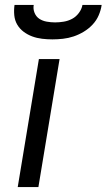

<svg xmlns="http://www.w3.org/2000/svg" viewBox="-20 -760 433 780"><path d="M52 0 138 -520H222L136 0ZM193 -600Q172 -600 151 -602.5Q130 -605 111 -612Q92 -619 76 -631Q60 -643 50 -660Q40 -677 38 -698Q36 -719 39 -740H117Q114 -723 120.5 -707.5Q127 -692 140 -683.5Q153 -675 170 -672Q187 -669 204 -669Q221 -669 239 -672Q257 -675 273 -683.5Q289 -692 300.5 -707.5Q312 -723 315 -740H393Q390 -719 381 -698Q372 -677 356 -660Q340 -643 320 -631Q300 -619 279 -612Q258 -605 236 -602.5Q214 -600 193 -600Z"/></svg>

Font: Iosevka Aile Oblique
Style: Regular
Weight: 400
Italic angle: -9°
Designer: Belleve Invis
Foundry: Belleve Invis
Version: Version 31.1.0; ttfautohint (v1.8.4)